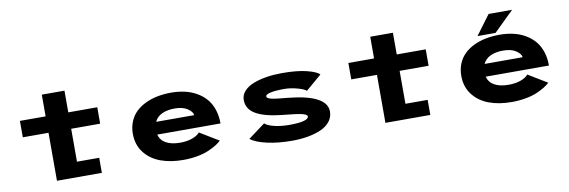

<svg xmlns="http://www.w3.org/2000/svg" viewBox="-51 -1070 4352 1468"><g transform="rotate(-10 2125.0 -336.0)"><path d="M99 -372.5V-500H298.5V-668.5H474.5V-500H699.5V-372.5H474.5V-117H647V0H298.5V-372.5Z M1578 -86Q1560 -69 1535.5 -54Q1511 -39 1474.5 -23.2Q1438 -7.5 1386.8 1.8Q1335.5 11 1277.5 11Q1179 11 1102.2 -17.5Q1025.5 -46 978.8 -106.5Q932 -167 932 -252.5Q932 -304 949.8 -347Q967.5 -390 998.8 -420.2Q1030 -450.5 1073.2 -471.2Q1116.5 -492 1167 -502Q1217.5 -512 1274.5 -512Q1329 -512 1377.8 -501.2Q1426.5 -490.5 1468.5 -467Q1510.5 -443.5 1541 -409.2Q1571.5 -375 1588.8 -325.2Q1606 -275.5 1606 -214.5H1115Q1126.5 -169 1168.8 -146Q1211 -123 1277.5 -123Q1331 -123 1372 -137.8Q1413 -152.5 1430.5 -175.5ZM1279 -388Q1222.5 -388 1182 -369.2Q1141.5 -350.5 1123.5 -312H1419Q1416.5 -338 1380 -363Q1343.5 -388 1279 -388Z M2122 11Q2015.5 11 1929.2 -8.5Q1843 -28 1802.5 -59.5L1934 -157Q1956 -137 2007.2 -124.5Q2058.5 -112 2124 -112Q2198 -112 2235.5 -122.5Q2273 -133 2273 -151.5Q2273 -167 2230.8 -176.8Q2188.5 -186.5 2076 -197Q1946 -211 1879 -250Q1812 -289 1812 -360Q1812 -398.5 1839 -428.2Q1866 -458 1912 -476Q1958 -494 2015 -503Q2072 -512 2136 -512Q2252 -512 2327.2 -493Q2402.5 -474 2423 -450.5L2300 -345Q2288.5 -359 2235.2 -374.2Q2182 -389.5 2130.5 -389.5Q2063 -389.5 2024.5 -381Q1986 -372.5 1986 -357Q1986 -342 2021 -333.8Q2056 -325.5 2147 -318Q2446 -288.5 2446 -159.5Q2446 -116 2419.8 -82.5Q2393.5 -49 2348 -29Q2302.5 -9 2245.2 1Q2188 11 2122 11Z M2649 -372.5V-500H2848.5V-668.5H3024.5V-500H3249.5V-372.5H3024.5V-117H3197V0H2848.5V-372.5Z M3657 -531 3770 -683H3952.5L3797 -531ZM4128 -86Q4110 -69 4085.5 -54Q4061 -39 4024.5 -23.2Q3988 -7.5 3936.8 1.8Q3885.5 11 3827.5 11Q3729 11 3652.2 -17.5Q3575.5 -46 3528.8 -106.5Q3482 -167 3482 -252.5Q3482 -304 3499.8 -347Q3517.5 -390 3548.8 -420.2Q3580 -450.5 3623.2 -471.2Q3666.5 -492 3717 -502Q3767.5 -512 3824.5 -512Q3879 -512 3927.8 -501.2Q3976.5 -490.5 4018.5 -467Q4060.5 -443.5 4091 -409.2Q4121.5 -375 4138.8 -325.2Q4156 -275.5 4156 -214.5H3665Q3676.5 -169 3718.8 -146Q3761 -123 3827.5 -123Q3881 -123 3922 -137.8Q3963 -152.5 3980.5 -175.5ZM3829 -388Q3772.5 -388 3732 -369.2Q3691.5 -350.5 3673.5 -312H3969Q3966.5 -338 3930 -363Q3893.5 -388 3829 -388Z"/></g></svg>

Font: League Mono Wide
Style: Bold
Weight: 700
Width: 8
Designer: Tyler Finck
Foundry: The League of Moveable Type / Tyler Finck
Version: Version 2.210